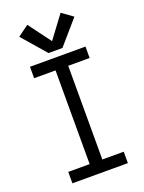

<svg xmlns="http://www.w3.org/2000/svg" viewBox="-177 -1056 854 1138"><g transform="rotate(-20 250.0 -487.0)"><path d="M75 0V-72H210V-663H75V-735H425V-663H290V-72H425V0ZM206 -774 76 -924 145 -974 250 -833 355 -974 424 -924 294 -774Z"/></g></svg>

Font: Iosevka SS01
Style: Regular
Weight: 400
Monospace: yes
Designer: Belleve Invis
Foundry: Belleve Invis
Version: 2.3.3; ttfautohint (v1.8.3)